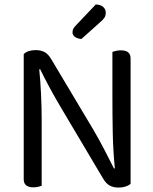

<svg xmlns="http://www.w3.org/2000/svg" viewBox="-20 -840 691 866"><path d="M131 5Q87 5 87 -31V-596Q105 -614 141 -614Q165 -614 182 -604.5Q199 -595 213 -570L404 -250Q416 -229 429 -205.5Q442 -182 454 -158.5Q466 -135 476.5 -114.5Q487 -94 494 -80L498 -81Q490 -162 488.5 -244Q487 -326 487 -404V-606Q493 -608 503 -610.5Q513 -613 525 -613Q569 -613 569 -577V-11Q560 -3 546 1.5Q532 6 515 6Q491 6 474 -3.5Q457 -13 443 -38L253 -358Q241 -378 227.5 -402Q214 -426 201.5 -449Q189 -472 178.5 -493Q168 -514 161 -528L157 -527Q162 -479 165 -417.5Q168 -356 168 -301V-2Q163 0 152.5 2.5Q142 5 131 5ZM412 -820Q434 -819 445.5 -808.5Q457 -798 457 -784Q457 -770 451.5 -761Q446 -752 432 -740L347 -664Q328 -666 317.5 -674Q307 -682 307 -694Q307 -704 311 -711Q315 -718 321 -724Z"/></svg>

Font: Baloo Chettan 2
Style: Regular
Weight: 400
Designer: Maithili Shingre, Unnati Kotecha and Ek Type
Foundry: Ek Type
Version: Version 1.640;hotconv 1.0.111;makeotfexe 2.5.65597; ttfautoh